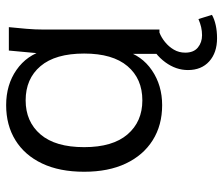

<svg xmlns="http://www.w3.org/2000/svg" viewBox="-72 -480 743 640"><g transform="rotate(-90 300.0 -159.5)"><path d="M270 9Q203 9 153 -22.5Q103 -54 75.5 -112Q48 -170 48 -251Q48 -333 75.5 -391Q103 -449 153 -480Q203 -511 270 -511Q338 -511 387.5 -476.5Q437 -442 453 -383H441L452 -502H530Q527 -473 524.5 -443.5Q522 -414 522 -386V0H441V-118H452Q436 -59 386 -25Q336 9 270 9ZM286 -57Q358 -57 400 -106.5Q442 -156 442 -251Q442 -347 400 -396.5Q358 -446 286 -446Q215 -446 172.5 -396.5Q130 -347 130 -251Q130 -156 172.5 -106.5Q215 -57 286 -57ZM493 192Q445 192 416 166Q387 140 387 95Q387 55 413 19.5Q439 -16 483 -36L512 0Q496 6 480.5 18.5Q465 31 455 48Q445 65 445 86Q445 114 462 128Q479 142 503 142Q517 142 530 139Q543 136 557 130L571 175Q557 183 537 187.5Q517 192 493 192Z"/></g></svg>

Font: Mulish ExtraLight
Style: Regular
Weight: 400
Version: Version 3.603